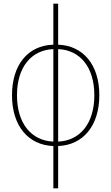

<svg xmlns="http://www.w3.org/2000/svg" viewBox="-20 -780 603 1040"><path d="M269 240H295V11C430 6 518 -99 518 -264C518 -430 430 -533 295 -538V-760H269V-538C132 -534 45 -430 45 -264C45 -98 133 6 269 11ZM72 -264C72 -416 149 -509 269 -514V-13C149 -18 72 -112 72 -264ZM491 -264C491 -112 414 -18 295 -13V-514C414 -509 491 -416 491 -264Z"/></svg>

Font: Noto Sans Mono SemiCondensed Thin
Style: Regular
Weight: 100
Width: 4
Designer: Monotype Design Team
Foundry: Monotype Imaging Inc.
Version: Version 2.014